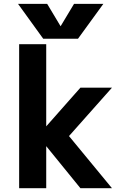

<svg xmlns="http://www.w3.org/2000/svg" viewBox="-20 -982 634 1004"><path d="M296.9 -844.7 367.2 -961.9H520.5L387.7 -779.3H206.1L74.2 -961.9H226.6ZM221.7 -321.3 400.4 -523.4H565.4L340.8 -270.5L565.4 2H400.4L221.7 -217.8V2H80.1V-751H221.7Z"/></svg>

Font: Gen Shin Gothic Bold
Style: Bold
Weight: 700
Designer: [Source Han Sans]
Ryoko NISHIZUKA  (kana & ideographs); Paul D. Hunt (Latin, Greek & Cyrillic); Wenlong ZHANG  (bopomofo
Version: Version 1.002.20150607